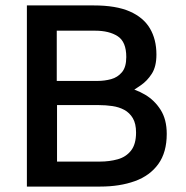

<svg xmlns="http://www.w3.org/2000/svg" viewBox="-20 -687 686 707"><path d="M79 0V-667H326Q407 -667 457.5 -645Q508 -623 532 -582.5Q556 -542 556 -486Q556 -442 539 -415.5Q522 -389 498.5 -373Q475 -357 454 -343L441 -366Q479 -359 514 -338.5Q549 -318 571.5 -282.5Q594 -247 594 -194Q594 -126 563 -83Q532 -40 476.5 -20Q421 0 349 0ZM190 -92H348Q383 -92 413.5 -100.5Q444 -109 462.5 -132.5Q481 -156 481 -199Q481 -232 469 -252Q457 -272 437.5 -282.5Q418 -293 393.5 -296.5Q369 -300 345 -300H190ZM189 -389H339Q365 -389 389 -395.5Q413 -402 429 -421Q445 -440 445 -477Q445 -533 413.5 -553.5Q382 -574 330 -574H189Z"/></svg>

Font: Maven Pro Medium
Style: Regular
Weight: 500
Designer: Joe Prince
Foundry: Joe Prince
Version: Version 2.103